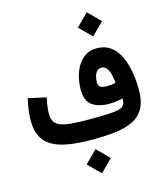

<svg xmlns="http://www.w3.org/2000/svg" viewBox="-162 -1041 1218 1420"><g transform="rotate(-15 447.0 -331.0)"><path d="M545.9 -828.1 638.7 -735.8 731 -828.1 638.7 -920.9ZM730.5 -237.8Q730.5 -207.5 720.7 -189.9Q710.9 -172.4 682.4 -164.1Q653.8 -155.8 597.7 -153.1Q541.5 -150.4 449.2 -150.4Q369.1 -150.4 315.7 -155.3Q262.2 -160.2 231.2 -172.9Q200.2 -185.5 187 -208.7Q173.8 -231.9 173.8 -268.6Q173.8 -292.5 178 -323.2Q182.1 -354 189.9 -389.6L52.7 -419.9Q30.8 -327.6 30.8 -253.9Q30.8 -182.1 54.4 -133.5Q78.1 -85 127.4 -55.4Q176.8 -25.9 253.7 -12.9Q330.6 0 437 0Q534.7 0 613.3 -9.3Q691.9 -18.6 747.8 -45.9Q803.7 -73.2 833.5 -126.7Q863.3 -180.2 863.3 -268.6Q863.3 -293 860.8 -329.8Q858.4 -366.7 850.8 -409.2Q843.3 -451.7 828.4 -493.2Q813.5 -534.7 789.1 -568.8Q764.6 -603 728 -623.8Q691.4 -644.5 640.1 -644.5Q587.4 -644.5 550.8 -619.9Q514.2 -595.2 491.2 -555.7Q468.3 -516.1 457.8 -470Q447.3 -423.8 447.3 -380.9Q447.3 -293 495.4 -258.3Q543.5 -223.6 623 -223.6Q651.9 -223.6 678.5 -227.1Q705.1 -230.5 730.5 -237.8ZM709.5 -360.8Q696.3 -358.4 678 -356.2Q659.7 -354 640.6 -354Q606.9 -354 591.8 -364.5Q576.7 -375 576.7 -399.9Q576.7 -425.3 583.3 -447.5Q589.8 -469.7 603 -483.4Q616.2 -497.1 636.7 -497.1Q653.8 -497.1 666 -487.5Q678.2 -478 687 -460.2Q695.8 -442.4 701.2 -417.2Q706.5 -392.1 709.5 -360.8ZM346.7 166.5 439.5 258.8 531.7 166.5 439.5 73.7Z"/></g></svg>

Font: Estedad-FD-VF Thin
Style: Regular
Weight: 100
Designer: Amin Abedi
Version: Version 5.0